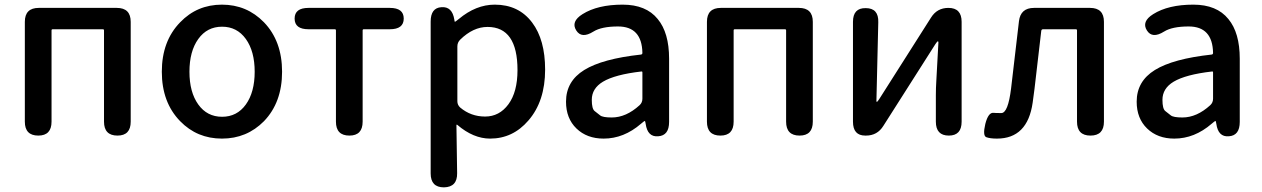

<svg xmlns="http://www.w3.org/2000/svg" viewBox="-20 -584 5436 827"><path d="M145 0Q87 0 87 -60V-490Q87 -550 147 -550H483Q543 -550 543 -490V-60Q543 0 486 0Q428 0 428 -60V-453Q428 -458 423 -458H207Q202 -458 202 -453V-60Q202 0 145 0Z M756 -62Q677 -143 677 -275Q677 -407 756 -488Q829 -564 936 -564Q1043 -564 1117 -488Q1195 -407 1195 -275Q1195 -143 1117 -62Q1043 13 936 13Q829 13 756 -62ZM834 -134Q872 -81 936.5 -81Q1001 -81 1039 -134Q1077 -187 1077 -275Q1077 -363 1039 -416Q1001 -469 936.5 -469Q872 -469 834 -416Q796 -363 796 -275Q796 -187 834 -134Z M1485 0Q1427 0 1427 -60V-453Q1427 -458 1422 -458H1309Q1249 -458 1249 -504Q1249 -550 1309 -550H1659Q1719 -550 1719 -504Q1719 -458 1659 -458H1547Q1542 -458 1542 -453V-60Q1542 0 1485 0Z M1892 223Q1835 223 1835 163V-491Q1835 -550 1881 -553Q1928 -557 1937 -499Q1938 -490 1939.5 -490Q1941 -490 1956 -502Q2030 -564 2111 -564Q2214 -564 2272 -487Q2328 -413 2328 -284Q2328 -148 2256 -65Q2189 13 2091 13Q2019 13 1950 -46Q1946 -49 1946 -44L1949 162Q1950 222 1892 223ZM2209 -282Q2209 -468 2080 -468Q2018 -468 1962 -413Q1950 -401 1950 -384V-148Q1950 -132 1962 -121Q2008 -82 2069.5 -82Q2131 -82 2170 -135Q2209 -188 2209 -282Z M2580 13Q2508 13 2463 -30.5Q2418 -74 2418 -146Q2418 -234 2496.5 -282.5Q2575 -331 2741 -349Q2747 -350 2747 -356Q2745 -470 2642 -470Q2571 -470 2536 -448Q2485 -416 2462 -453Q2438 -491 2489 -523Q2554 -564 2662 -564Q2763 -564 2813 -502Q2862 -443 2862 -331V-59Q2862 0 2815 3Q2769 7 2761 -51L2760 -56Q2759 -63 2757 -63Q2755 -63 2741 -51Q2667 13 2580 13ZM2615 -78Q2677 -78 2735 -131Q2747 -142 2747 -159V-272Q2747 -277 2742 -276Q2629 -263 2577 -232Q2529 -203 2529 -154Q2529 -115 2541.5 -105.5Q2554 -96 2565 -87Q2576 -78 2615 -78Z M3083 0Q3025 0 3025 -60V-490Q3025 -550 3085 -550H3421Q3481 -550 3481 -490V-60Q3481 0 3424 0Q3366 0 3366 -60V-453Q3366 -458 3361 -458H3145Q3140 -458 3140 -453V-60Q3140 0 3083 0Z M3707 0Q3654 0 3654 -60V-490Q3654 -550 3709 -549Q3765 -549 3763 -488L3755 -150Q3755 -145 3757 -145Q3759 -145 3767 -157L3990 -508Q4016 -550 4065 -550Q4122 -550 4122 -490V-60Q4122 0 4067 0Q4011 0 4011 -60V-174Q4011 -205 4013 -236L4022 -401Q4022 -406 4019.5 -406Q4017 -406 4009 -394L3785 -42Q3759 0 3710 0Z M4274 13Q4245 13 4228.5 7Q4212 1 4224 -50Q4237 -101 4260 -98Q4265 -97 4293 -97Q4322 -97 4335 -203L4369 -493Q4376 -550 4434 -550H4675Q4735 -550 4735 -490V-60Q4735 0 4677 0Q4619 0 4619 -60V-453Q4619 -458 4614 -458H4473Q4466 -458 4465 -451L4436 -202Q4432 -172 4428 -142Q4406 13 4274 13Z M5038 13Q4966 13 4921 -30.5Q4876 -74 4876 -146Q4876 -234 4954.5 -282.5Q5033 -331 5199 -349Q5205 -350 5205 -356Q5203 -470 5100 -470Q5029 -470 4994 -448Q4943 -416 4920 -453Q4896 -491 4947 -523Q5012 -564 5120 -564Q5221 -564 5271 -502Q5320 -443 5320 -331V-59Q5320 0 5273 3Q5227 7 5219 -51L5218 -56Q5217 -63 5215 -63Q5213 -63 5199 -51Q5125 13 5038 13ZM5073 -78Q5135 -78 5193 -131Q5205 -142 5205 -159V-272Q5205 -277 5200 -276Q5087 -263 5035 -232Q4987 -203 4987 -154Q4987 -115 4999.5 -105.5Q5012 -96 5023 -87Q5034 -78 5073 -78Z"/></svg>

Font: Resource Han Rounded JP Medium
Style: Regular
Weight: 500
Designer: Cyano Hao (round all glyphs); Ryoko NISHIZUKA 西塚涼子 (kana, bopomofo & ideographs); Paul D. Hunt (Latin, Greek & Cyrillic)
Foundry: Cyano Hao
Version: 0.990